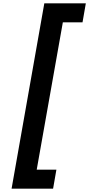

<svg xmlns="http://www.w3.org/2000/svg" viewBox="-20 -952 539 1161"><path d="M50 189 248 -932H499L479 -817H360L202 74H321L301 189Z"/></svg>

Font: Poppins SemiBold
Style: Italic
Weight: 600
Italic angle: -10°
Designer: Ninad Kale (Devanagari), Jonny Pinhorn (Latin)
Foundry: Indian Type Foundry
Version: Version 3.200;PS 1.000;hotconv 16.6.54;makeotf.lib2.5.65590